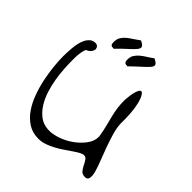

<svg xmlns="http://www.w3.org/2000/svg" viewBox="-198 -840 967 967"><g transform="rotate(45 285.5 -357.0)"><path d="M27.3 -380.9Q27.3 -389.6 27.8 -404.8Q28.3 -419.9 29.8 -438Q31.2 -456.1 35.2 -475.1Q39.1 -494.1 46.9 -509.3Q54.7 -524.4 66.4 -534.2Q78.1 -543.9 94.7 -543.9Q105.5 -543.9 111.3 -538.1Q117.2 -532.2 118.2 -523.9Q119.1 -515.6 113.3 -505.9Q107.4 -496.1 94.7 -488.3Q85.9 -488.3 82 -475.1Q78.1 -461.9 76.2 -446.3Q74.2 -430.7 74.2 -416Q74.2 -401.4 74.2 -398.4Q74.2 -373 76.2 -339.8Q78.1 -306.6 84 -271Q89.8 -235.4 101.1 -200.2Q112.3 -165 130.4 -136.2Q148.4 -107.4 173.8 -87.9Q199.2 -68.4 235.4 -66.4Q262.7 -64.5 298.8 -76.2Q335 -87.9 366.2 -109.9Q397.5 -131.8 419.4 -160.6Q441.4 -189.5 441.4 -220.7V-224.6Q434.6 -265.6 427.2 -293Q419.9 -320.3 414.6 -342.8Q409.2 -365.2 405.8 -388.7Q402.3 -412.1 402.3 -443.4Q405.3 -488.3 412.6 -510.3Q419.9 -532.2 427.7 -534.7Q435.5 -537.1 444.3 -523.4Q453.1 -509.8 460 -483.9Q466.8 -458 469.7 -422.4Q472.7 -386.7 471.7 -346.7Q472.7 -317.4 482.9 -282.2Q493.2 -247.1 505.9 -211.9Q518.6 -176.8 531.7 -143.6Q544.9 -110.4 551.8 -85.4Q558.6 -60.5 555.7 -44.4Q552.7 -28.3 535.2 -28.3Q515.6 -28.3 505.9 -40Q496.1 -51.8 489.3 -65.9Q482.4 -80.1 474.6 -91.8Q466.8 -103.5 455.1 -103.5Q445.3 -103.5 431.6 -96.2Q418 -88.9 400.9 -77.1Q383.8 -65.4 363.8 -51.8Q343.8 -38.1 322.3 -26.4Q300.8 -14.6 278.3 -6.8Q255.9 1 232.4 1Q190.4 1 159.2 -19Q127.9 -39.1 105.5 -71.3Q83 -103.5 67.9 -145Q52.7 -186.5 43.9 -229Q35.2 -271.5 31.2 -311Q27.3 -350.6 27.3 -380.9ZM156.2 -612.3Q156.2 -632.8 165 -647Q173.8 -661.1 187 -671.9Q200.2 -682.6 215.8 -692.4Q232.4 -703.1 248 -714.8Q269.5 -705.1 273.4 -695.8Q277.3 -686.5 267.1 -673.3Q256.8 -660.2 234.9 -640.6Q212.9 -621.1 180.7 -587.9Q166 -587.9 161.1 -592.8Q156.2 -597.7 156.2 -612.3ZM267.6 -597.7Q267.6 -618.2 276.4 -631.8Q285.2 -645.5 298.8 -656.7Q312.5 -668 328.6 -677.7Q344.7 -687.5 359.4 -699.2Q380.9 -689.5 385.3 -680.2Q389.6 -670.9 379.4 -658.2Q369.1 -645.5 346.7 -625.5Q324.2 -605.5 292 -574.2Q278.3 -574.2 272.9 -579.1Q267.6 -584 267.6 -597.7Z"/></g></svg>

Font: Indie Flower
Style: Regular
Weight: 400
Designer: Kimberly Geswein
Foundry: Kimberly Geswein
Version: Version 1.001 2010